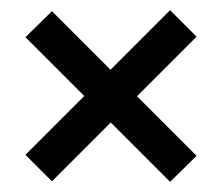

<svg xmlns="http://www.w3.org/2000/svg" viewBox="-20 -489 428 377"><path d="M82 -133 366 -417 314 -469 30 -185ZM314 -132 366 -183 82 -467 30 -416Z"/></svg>

Font: Red Rose Medium
Style: Regular
Weight: 500
Designer: Jaikishan Patel
Version: Version 2.000